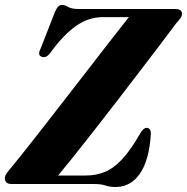

<svg xmlns="http://www.w3.org/2000/svg" viewBox="-28 -736 748 768"><path d="M347 0H18.5Q-8.5 0 -8.5 -22.5Q-8.5 -31.5 -2.2 -41.2Q4 -51 13 -61Q26.5 -77 54.5 -112Q82.5 -147 120 -195Q157.5 -243 200 -297.8Q242.5 -352.5 285.8 -408.2Q329 -464 368.2 -514.8Q407.5 -565.5 438.5 -605.2Q469.5 -645 487.5 -667.5H383.5Q325.5 -667.5 275 -631.5Q224.5 -595.5 173.5 -525Q164 -512 155 -508.8Q146 -505.5 137.5 -509.5Q121 -516 135 -543L192.5 -690Q200 -705.5 205.5 -710.8Q211 -716 221.5 -716Q232 -716 245.5 -708Q259 -700 286 -700H672Q700 -700 700 -681Q700 -672 693.5 -662.8Q687 -653.5 676.5 -642.5Q654 -612 616.8 -563Q579.5 -514 534.2 -454.8Q489 -395.5 440.8 -333Q392.5 -270.5 347 -212.2Q301.5 -154 264.2 -107.5Q227 -61 204.5 -34H316Q355.5 -34 390.2 -47.8Q425 -61.5 459.5 -98Q494 -134.5 533 -202.5Q545.5 -224.5 558 -224.5Q575.5 -224.5 575.5 -200.5Q569 -96 532 -42Q495 12 434 12Q411 12 393.8 6Q376.5 0 347 0Z"/></svg>

Font: Fraunces 72pt S000
Style: Bold Italic
Weight: 700
Italic angle: -16°
Version: Version 1.000; ttfautohint (v1.8.3)